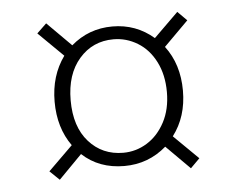

<svg xmlns="http://www.w3.org/2000/svg" viewBox="-38 -616 589 477"><g transform="rotate(-5 257.0 -378.0)"><path d="M417 -377Q417 -312 382 -266L443 -206L420 -183L361 -242Q316 -203 256 -203Q193 -203 151 -242L93 -183L69 -206L130 -266Q97 -312 97 -377Q97 -442 131 -489L69 -550L93 -573L153 -513Q197 -551 256 -551Q315 -551 359 -513L420 -573L443 -550L382 -489Q417 -443 417 -377ZM256 -236Q288 -236 315.5 -253Q343 -270 360 -302Q377 -334 377 -377Q377 -420 360.5 -452.5Q344 -485 316 -502Q288 -519 256 -519Q204 -519 170.5 -480.5Q137 -442 137 -377Q137 -311 170.5 -273.5Q204 -236 256 -236Z"/></g></svg>

Font: Fz Poppins ExtLt
Style: Regular
Weight: 200
Designer: Ninad Kale (Devanagari), Jonny Pinhorn (Latin)
Foundry: Indian Type Foundry
Version: Vit hóa bi Vntype.Com & FontZin.Com